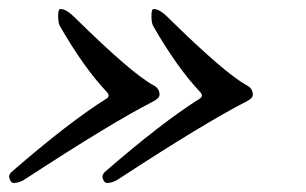

<svg xmlns="http://www.w3.org/2000/svg" viewBox="-20 -425 680 426"><path d="M423 -206Q433 -212 423 -222Q373 -275 320 -367Q316 -374 316 -389.5Q316 -405 321 -405Q334 -405 352 -387Q478 -263 527 -236Q541 -229 541 -215Q541 -207 527 -200Q435 -153 245 -29Q231 -19 217 -19Q212 -19 208.5 -27.5Q205 -36 212 -43Q340 -154 423 -206ZM216 -206Q226 -212 216 -222Q166 -275 113 -367Q109 -374 109 -389.5Q109 -405 114 -405Q127 -405 145 -387Q271 -263 320 -236Q334 -229 334 -215Q334 -207 320 -200Q228 -153 38 -29Q24 -19 10 -19Q5 -19 1.5 -27.5Q-2 -36 5 -43Q133 -154 216 -206Z"/></svg>

Font: EB Garamond 08
Style: Italic
Weight: 400
Italic angle: -14°
Version: Version 0.016